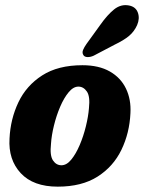

<svg xmlns="http://www.w3.org/2000/svg" viewBox="-20 -706 552 736"><path d="M296 -456Q359 -456 401 -432Q443 -408 463 -366.2Q483 -324.5 480 -272Q476.5 -196 445.5 -131.8Q414.5 -67.5 354 -29Q293.5 9.5 201.5 9.5Q107.5 9.5 59.5 -42.2Q11.5 -94 16.5 -175Q20 -249.5 50.5 -313.8Q81 -378 141.8 -417Q202.5 -456 296 -456ZM215.5 -72.5Q235.5 -72.5 253.2 -94.2Q271 -116 285.5 -150Q300 -184 309.2 -221.8Q318.5 -259.5 321 -291.5Q326 -336.5 313 -355.2Q300 -374 280.5 -374Q261 -374 243 -352.2Q225 -330.5 210.5 -296.5Q196 -262.5 186.8 -224.8Q177.5 -187 175.5 -155Q170.5 -110 183 -91.2Q195.5 -72.5 215.5 -72.5ZM365 -611.5Q391 -648.5 417.2 -669.8Q443.5 -691 474.5 -685Q500.5 -680 508.5 -657.5Q516.5 -635 505.5 -609.5Q494.5 -585 474.5 -568.2Q454.5 -551.5 419 -534.5L339 -492.5Q327 -487 315.5 -487.2Q304 -487.5 299.5 -495Q294 -504 298.5 -514.8Q303 -525.5 311.5 -537.5Z"/></svg>

Font: Fraunces 144pt S100
Style: Bold Italic
Weight: 700
Italic angle: -16°
Version: Version 1.000; ttfautohint (v1.8.3)